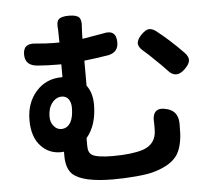

<svg xmlns="http://www.w3.org/2000/svg" viewBox="-56 -859 1093 965"><g transform="rotate(-5 490.0 -376.5)"><path d="M477 43Q327 43 275 -1Q242 -31 242 -96V-117Q237 -116 226 -116Q167 -116 128 -157Q83 -203 83 -290Q83 -377 133.5 -434Q184 -491 263 -491H267V-556H247Q198 -556 147 -560Q88 -565 85 -615Q81 -679 148 -671Q201 -666 238 -666H267V-673Q267 -714 266 -730Q261 -769 274 -782.5Q287 -796 326 -796Q364 -796 377 -782.5Q390 -769 386 -732Q384 -698 384 -674Q435 -682 489 -692Q557 -709 557 -641Q557 -592 507 -581Q439 -570 384 -564V-438Q413 -400 413 -340Q413 -237 361 -175V-136Q361 -102 380 -90Q406 -74 486 -74Q578 -74 635 -91Q706 -114 706 -189Q706 -204 706 -218Q698 -309 781 -284Q833 -268 833 -206Q833 -174 832 -154Q827 -83 800 -46Q768 -2 688 22Q658 32 591 38Q532 43 477 43ZM239 -232Q270 -232 287 -262Q301 -289 301 -334Q301 -362 288.5 -378Q276 -394 255 -394Q226 -394 205.5 -367.5Q185 -341 185 -299Q185 -269 202 -250Q217 -232 239 -232ZM795 -480Q768 -509 738 -537Q706 -569 682 -589Q658 -609 659 -629Q660 -648 683 -671Q702 -690 717 -693Q734 -696 754 -682Q819 -632 890 -559Q910 -538 908 -519Q906 -501 884 -479Q836 -431 795 -480Z"/></g></svg>

Font: GenSenRounded JP B
Style: Regular
Weight: 700
Version: Version 1.501;PS 1;hotconv 16.6.51;makeotf.lib2.5.65220